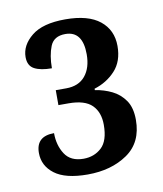

<svg xmlns="http://www.w3.org/2000/svg" viewBox="-59 -874 463 544"><g transform="rotate(-10 172.5 -602.0)"><path d="M151 -380Q87 -380 56 -403.5Q25 -427 25 -464Q25 -512 77 -512Q77 -477 93.5 -451.5Q110 -426 147 -426Q178 -426 199 -445.5Q220 -465 220 -511Q220 -547 199.5 -567.5Q179 -588 132 -588H103V-631H133Q169 -631 188 -654Q207 -677 207 -716Q207 -783 157 -783Q124 -783 113.5 -757Q103 -731 103 -694Q71 -694 53 -703.5Q35 -713 35 -738Q35 -772 67 -798Q99 -824 164 -824Q230 -824 263.5 -797Q297 -770 297 -724Q297 -680 272.5 -653.5Q248 -627 212 -616V-612Q238 -608 260.5 -597Q283 -586 297.5 -565Q312 -544 312 -509Q312 -444 265.5 -412Q219 -380 151 -380Z"/></g></svg>

Font: Noto Serif Condensed SemiBold
Style: Regular
Weight: 600
Width: 3
Designer: Monotype Design Team
Foundry: Monotype Imaging Inc.
Version: Version 2.013